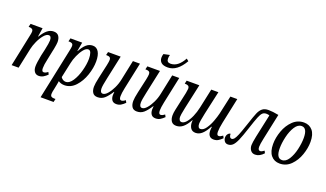

<svg xmlns="http://www.w3.org/2000/svg" viewBox="-89 -1407 3865 2273"><g transform="rotate(20 1843.5 -271.0)"><path d="M302 -83Q302 -128 321 -226L339 -305Q359 -398 359 -430Q359 -484 325 -484Q296 -484 264 -446Q232 -408 207.5 -353.5Q183 -299 174 -255L120 0H32L116 -403Q124 -437 124 -455Q124 -477 110.5 -486Q97 -495 73 -495H66L76 -536H227L210 -426H214Q251 -487 287 -516Q323 -545 366 -545Q410 -545 430 -516.5Q450 -488 450 -442Q450 -417 437 -350L431 -323L407 -206Q391 -137 391 -94Q391 -50 416 -50Q440 -50 468 -73L483 -45Q459 -21 433 -5.5Q407 10 375 10Q340 10 321 -16Q302 -42 302 -83Z M617 -393Q627 -439 627 -455Q627 -478 614.5 -486.5Q602 -495 578 -495H568L578 -536H726L706 -424H710Q740 -481 775.5 -513.5Q811 -546 858 -546Q906 -546 932 -503.5Q958 -461 958 -383Q958 -301 927 -209.5Q896 -118 837.5 -54.5Q779 9 700 10Q654 10 622 -13Q621 -9 619.5 4.5Q618 18 614 35L602 95Q592 135 592 158Q592 182 604.5 190.5Q617 199 640 199H657L648 240H484ZM867 -383Q867 -428 856.5 -457Q846 -486 822 -486Q794 -486 764.5 -449.5Q735 -413 711.5 -360Q688 -307 679 -261L638 -70Q646 -56 662.5 -44.5Q679 -33 698 -33Q746 -33 784.5 -92Q823 -151 845 -234Q867 -317 867 -383Z M1280 -77Q1280 -89 1283 -117H1279Q1237 -52 1201.5 -21.5Q1166 9 1116 9Q1073 9 1054 -19.5Q1035 -48 1035 -94Q1035 -131 1053 -212L1092 -387Q1102 -435 1102 -456Q1102 -476 1089.5 -485.5Q1077 -495 1050 -495H1042L1052 -536H1211L1147 -237Q1126 -141 1126 -107Q1126 -51 1161 -51Q1188 -51 1218.5 -85.5Q1249 -120 1275 -174Q1301 -228 1312 -283L1365 -536H1454L1383 -200Q1369 -132 1369 -96Q1369 -50 1394 -50Q1416 -50 1445 -73L1460 -45Q1435 -20 1410 -5Q1385 10 1353 10Q1315 10 1297.5 -14Q1280 -38 1280 -77Z M1775 -77Q1775 -89 1778 -117H1774Q1732 -52 1696.5 -21.5Q1661 9 1611 9Q1568 9 1549 -19.5Q1530 -48 1530 -94Q1530 -131 1548 -212L1587 -387Q1597 -435 1597 -456Q1597 -476 1584.5 -485.5Q1572 -495 1545 -495H1537L1547 -536H1706L1642 -237Q1621 -141 1621 -107Q1621 -51 1656 -51Q1683 -51 1713.5 -85.5Q1744 -120 1770 -174Q1796 -228 1807 -283L1860 -536H1949L1878 -200Q1864 -132 1864 -96Q1864 -50 1889 -50Q1911 -50 1940 -73L1955 -45Q1930 -20 1905 -5Q1880 10 1848 10Q1810 10 1792.5 -14Q1775 -38 1775 -77ZM1668 -692Q1668 -715 1676 -738L1752 -754Q1745 -731 1745 -707Q1745 -659 1793 -659Q1887 -659 1954 -782L1982 -759Q1894 -606 1777 -606Q1720 -606 1694 -629Q1668 -652 1668 -692Z M2506 -78Q2506 -102 2510 -124H2504Q2468 -57 2431.5 -24Q2395 9 2351 9Q2309 9 2288.5 -20.5Q2268 -50 2268 -95Q2268 -110 2269 -120H2266Q2230 -54 2192 -22.5Q2154 9 2107 9Q2064 9 2044.5 -19.5Q2025 -48 2025 -94Q2025 -124 2033.5 -163.5Q2042 -203 2044 -212L2084 -396Q2092 -439 2092 -451Q2092 -477 2078.5 -486Q2065 -495 2041 -495H2033L2042 -536H2202L2134 -224L2129 -198Q2115 -133 2115 -106Q2115 -85 2124.5 -69.5Q2134 -54 2153 -54Q2180 -54 2209 -86Q2238 -118 2262 -173Q2286 -228 2300 -293L2352 -536H2442L2377 -242Q2355 -139 2355 -107Q2355 -85 2363.5 -69.5Q2372 -54 2389 -54Q2426 -54 2458 -100.5Q2490 -147 2511 -204.5Q2532 -262 2542 -304L2593 -536H2680L2612 -216Q2596 -140 2596 -96Q2596 -50 2620 -50Q2633 -50 2643.5 -55Q2654 -60 2672 -73L2686 -45Q2661 -20 2636.5 -5Q2612 10 2579 10Q2542 10 2524 -13Q2506 -36 2506 -78Z M3024 -81Q3024 -112 3041 -195L3103 -484Q3088 -491 3064 -491Q3034 -491 3016 -474Q2998 -457 2979.5 -411.5Q2961 -366 2926 -259Q2891 -151 2866.5 -95Q2842 -39 2817 -16Q2792 7 2758 7Q2729 7 2714 -14Q2699 -35 2699 -59Q2699 -86 2713.5 -104.5Q2728 -123 2746 -123Q2745 -102 2753 -86.5Q2761 -71 2778 -71Q2794 -71 2808.5 -88.5Q2823 -106 2841.5 -150Q2860 -194 2887 -276L2897 -305Q2930 -406 2949 -451Q2968 -496 2996.5 -518.5Q3025 -541 3073 -541Q3126 -541 3201 -526L3132 -201Q3116 -126 3116 -94Q3116 -50 3144 -50Q3155 -50 3165 -55Q3175 -60 3193 -73L3207 -45Q3158 10 3101 10Q3064 10 3044 -17Q3024 -44 3024 -81Z M3260 -181Q3260 -262 3290.5 -347Q3321 -432 3380 -489Q3439 -546 3520 -546Q3586 -546 3627 -498.5Q3668 -451 3668 -355Q3668 -277 3638.5 -192Q3609 -107 3550.5 -48.5Q3492 10 3410 10Q3341 10 3300.5 -39Q3260 -88 3260 -181ZM3577 -372Q3577 -497 3507 -497Q3459 -497 3423.5 -441.5Q3388 -386 3369.5 -306.5Q3351 -227 3351 -161Q3351 -38 3422 -38Q3471 -38 3506 -93.5Q3541 -149 3559 -227.5Q3577 -306 3577 -372Z"/></g></svg>

Font: Noto Serif Cond
Style: Italic
Weight: 400
Width: 3
Italic angle: -12°
Designer: Monotype Design Team
Foundry: Monotype Imaging Inc.
Version: Version 1.001